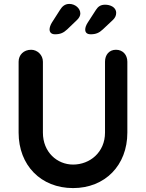

<svg xmlns="http://www.w3.org/2000/svg" viewBox="-20 -955 745 980"><path d="M516 -640V-278C516 -178 439 -115 353 -115C272 -115 199 -178 199 -278V-640C199 -675 170 -701 139 -701C101 -701 75 -675 75 -640V-278C75 -111 189 5 353 5C516 5 630 -111 630 -278V-640C630 -675 607 -701 572 -701C537 -701 516 -675 516 -640ZM323 -805 372 -852C384 -863 390 -875 390 -886C390 -913 363 -935 334 -935C311 -935 297 -922 286 -904L245 -840C237 -827 233 -814 233 -805C233 -790 242 -780 261 -780C287 -780 304 -787 323 -805ZM505 -805 555 -852C567 -863 573 -875 573 -889C573 -920 540 -931 517 -931C494 -931 481 -922 470 -905L428 -840C419 -826 415 -814 415 -804C415 -789 424 -780 443 -780C469 -780 486 -787 505 -805Z"/></svg>

Font: Hotpoint
Style: Bold
Weight: 700
Designer: Andrew Paglinawan, Luciano Perondi, Riccardo Olocco
Foundry: CAST Cooperativa Anonima Servizi Tipografici
Version: Version 1.000;PS 2.1;hotconv 16.6.51;makeotf.lib2.5.65220